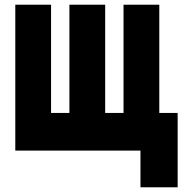

<svg xmlns="http://www.w3.org/2000/svg" viewBox="-20 -640 790 816"><path d="M577 156V0H45V-620H197V-160H275V-620H427V-160H505V-620H657V-160H735V156Z"/></svg>

Font: Martian Mono SemiExpanded ExtraBold
Style: Regular
Weight: 800
Width: 6
Designer: Roman Shamin
Foundry: Evil Martians
Version: Version 1.000